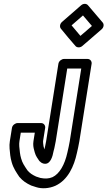

<svg xmlns="http://www.w3.org/2000/svg" viewBox="-20 -775 560 1000"><path d="M259.1 11.9C261.9 2.5 264.1 -7.4 265.2 -13.9C267.2 -22.4 268.9 -30.6 270.2 -39L330.2 -418H403.2L343.2 -39C341.7 -29.6 339.9 -20.1 337.7 -10.7L331 19.4C317.1 83.3 289.7 130.5 253.6 147.6C233.9 156.1 214.1 156.5 190.1 151.7L167.8 144.5C146.5 134.5 135.6 127 122.8 112.2C106.8 88 96.7 74.7 89.9 49.8C84.3 31.4 82.5 10.7 80.3 -12.9C79.6 -22.1 80 -31.5 81.3 -40L88.3 -84H161.3L154.3 -40C151.2 -20.5 154.6 -5 157.3 4.8L161 18.8C166.7 39.7 177 50.7 183.5 61.3C185.3 64.2 188.4 66.9 190.8 68.3C190.9 68.3 198.8 78 215.6 78C243 78 254.2 39.9 259.1 11.9ZM215.4 -15C214.5 -9.2 213.3 -4 211.3 2.9C211.1 2.5 210.5 0.4 210.1 -0.8L206.7 -13.4C205.2 -24.5 203.6 -35.4 204.3 -40L215.3 -109C217 -119.7 209.4 -134 194.2 -134H71.2C60.5 -134 44.7 -124.1 42.3 -109L31.3 -40C29.3 -27.1 28.8 -14.5 29.9 -1.1C32 22.6 33.5 45.1 41 70.2C49.9 101.9 65.4 123.1 79.7 144.8C80 145.3 80.6 146.1 81.1 146.7C98.5 167.4 117.9 179.9 141.9 191C142.4 191.2 143.5 191.6 144.3 191.9L169 199.9C197.4 209.1 235.4 207.2 268.5 192.5C334.3 162 365.6 90.5 380.4 22.6L387.1 -7.3C389.5 -17.9 391.5 -28.4 393.2 -39L457.2 -443C458.9 -453.7 451.3 -468 436.1 -468H313.1C302.4 -468 286.6 -458.1 284.2 -443L220.2 -39C218.9 -31 216.6 -23 215.4 -15ZM352.8 -642.9 412.1 -694.6C427.8 -676.1 443.2 -658 458.8 -639.8L398.9 -588.1C382.9 -606.6 367.6 -624.8 352.8 -642.9ZM302.8 -660.6C292 -651.1 289.3 -635.3 297.1 -625.6C321.9 -594.9 347.3 -564.7 373.4 -535C380.5 -526.9 396.7 -525.2 408.5 -535.3L509.2 -622.3C520.8 -632.3 522.8 -648.4 514.7 -657.9C489 -687.7 463.4 -717.6 438.1 -747.7C429.8 -757.5 413.7 -757.2 402.6 -747.6Z"/></svg>

Font: Tape
Style: Regular
Weight: 500
Foundry: Cannot Into Space Fonts
Version: Version 0.97